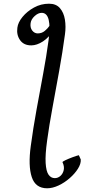

<svg xmlns="http://www.w3.org/2000/svg" viewBox="-20 -762 452 1026"><path d="M72.8 -613.8Q76.2 -642.1 100.3 -671.6Q124.5 -701.2 161.6 -721.7Q198.7 -742.2 242.2 -742.2Q279.8 -742.2 300.3 -718.5Q320.8 -694.8 326.9 -657.2Q333 -619.6 327.1 -578.1Q314 -481.4 295.9 -381.1Q277.8 -280.8 260.3 -186Q242.7 -91.3 231.9 -11.7Q221.2 64.9 223.9 109.1Q226.6 153.3 239.5 171.6Q252.4 189.9 272.9 189.9Q289.6 189.9 303 178Q316.4 166 320.6 146.5Q324.7 127 314 105Q312.5 102.1 329.6 94Q346.7 85.9 368.4 77.9Q390.1 69.8 401.4 67.4L411.6 90.3Q413.1 113.3 396.5 139.6Q379.9 166 352.5 189.9Q325.2 213.9 293.2 229Q261.2 244.1 231.9 244.1Q169.4 244.1 149.7 184.1Q129.9 124 144.5 17.6Q157.2 -76.7 175 -174.6Q192.9 -272.5 210.4 -366.7Q228 -460.9 239.3 -545.4Q259.3 -693.4 202.6 -693.4Q184.1 -693.4 165.3 -676.3Q146.5 -659.2 143.6 -638.7Q140.1 -614.3 152.1 -598.9Q164.1 -583.5 181.6 -583.5Q203.6 -583.5 219.7 -597.2Q235.8 -610.8 245.4 -625.2Q254.9 -639.6 257.3 -641.6L272 -608.9Q242.7 -562 209.7 -540.8Q176.8 -519.5 147 -519.5Q106.9 -519.5 87.2 -547.6Q67.4 -575.7 72.8 -613.8Z"/></svg>

Font: Gentium Book Plus
Style: Italic
Weight: 400
Italic angle: -8°
Designer: Victor Gaultney, Annie Olsen, Iska Routamaa, Becca Hirsbrunner
Foundry: SIL International
Version: Version 6.101